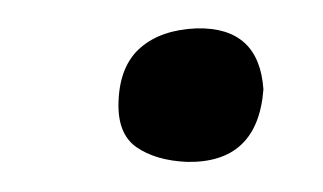

<svg xmlns="http://www.w3.org/2000/svg" viewBox="-20 -208 222 132"><path d="M61.5 -138.7Q62.5 -163.1 76.7 -175.3Q90.8 -187.5 115.2 -188.5Q158.2 -189.5 161.1 -146.5Q157.2 -95.7 108.4 -96.7Q86.9 -97.7 73.7 -106.9Q60.5 -116.2 61.5 -138.7Z"/></svg>

Font: Scriphy
Style: Regular
Weight: 400
Designer: Ala M. Lockhart
Foundry: Ala M. Lockhart
Version: Version 1.0 2021